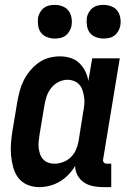

<svg xmlns="http://www.w3.org/2000/svg" viewBox="-20 -759 540 787"><path d="M141 8Q115 8 92.5 -1.5Q70 -11 55.5 -29.5Q41 -48 34.5 -72Q28 -96 25.5 -120.5Q23 -145 25 -171Q27 -197 31 -222L51 -342Q55 -365 61 -387Q67 -409 77.5 -430Q88 -451 103.5 -469.5Q119 -488 138.5 -502Q158 -516 180.5 -522Q203 -528 225 -528Q248 -528 269 -521.5Q290 -515 305 -500.5Q320 -486 329.5 -467Q339 -448 342 -427L358 -520H471L403 -108Q402 -104 402.5 -100Q403 -96 405.5 -93Q408 -90 411.5 -89Q415 -88 419 -88H436V8H403Q382 8 361.5 4Q341 0 324.5 -11Q308 -22 298 -40Q288 -58 288 -79Q277 -60 260.5 -43Q244 -26 224.5 -14.5Q205 -3 183.5 2.5Q162 8 141 8ZM202 -88Q220 -88 238 -94.5Q256 -101 270 -114.5Q284 -128 291.5 -145.5Q299 -163 302 -180L321 -300Q324 -315 325.5 -330Q327 -345 325 -359Q323 -373 319 -386.5Q315 -400 306.5 -410.5Q298 -421 284.5 -426.5Q271 -432 257 -432Q238 -432 220 -423Q202 -414 189.5 -398Q177 -382 171 -363.5Q165 -345 162 -327L142 -207Q140 -193 138.5 -179.5Q137 -166 138.5 -153Q140 -140 144 -128Q148 -116 156.5 -106.5Q165 -97 177 -92.5Q189 -88 202 -88ZM404 -601Q388 -601 372.5 -607Q357 -613 348 -625Q339 -637 336.5 -653.5Q334 -670 336 -687Q338 -698 344.5 -709Q351 -720 360.5 -727Q370 -734 381.5 -736.5Q393 -739 405 -739Q421 -739 436.5 -733Q452 -727 461 -715Q470 -703 473 -686.5Q476 -670 473 -653Q471 -642 464.5 -631Q458 -620 448.5 -613Q439 -606 427.5 -603.5Q416 -601 404 -601ZM204 -601Q188 -601 172.5 -607Q157 -613 148 -625Q139 -637 136.5 -653.5Q134 -670 136 -687Q138 -698 144.5 -709Q151 -720 160.5 -727Q170 -734 181.5 -736.5Q193 -739 205 -739Q221 -739 236.5 -733Q252 -727 261 -715Q270 -703 273 -686.5Q276 -670 273 -653Q271 -642 264.5 -631Q258 -620 248.5 -613Q239 -606 227.5 -603.5Q216 -601 204 -601Z"/></svg>

Font: Iosevka Curly
Style: Bold Italic
Weight: 700
Italic angle: -9°
Monospace: yes
Designer: Belleve Invis
Foundry: Belleve Invis
Version: Version 22.1.2; ttfautohint (v1.8.4)